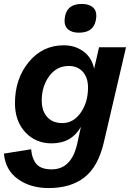

<svg xmlns="http://www.w3.org/2000/svg" viewBox="-36 -740 671 975"><path d="M365 -574Q329 -574 309.5 -591Q290 -608 292 -641Q298 -720 379 -720Q416 -720 435.5 -703Q455 -686 453 -654Q447 -574 365 -574ZM467 -500H604L491 -16Q462 107 392.5 161Q323 215 211 215Q118 215 54.5 169Q-9 123 -16 40L122 18Q127 69 150.5 94.5Q174 120 226 120Q327 120 356 -10L375 -96Q327 -12 226 -12Q145 -12 92.5 -68.5Q40 -125 40 -216Q40 -340 110 -425Q180 -510 288 -510Q345 -510 387.5 -479Q430 -448 442 -391ZM281 -115Q337 -115 374 -168Q411 -221 411 -295Q411 -346 384.5 -375.5Q358 -405 313 -405Q252 -405 214 -353.5Q176 -302 176 -229Q176 -177 203.5 -146Q231 -115 281 -115Z"/></svg>

Font: Elaine Sans SemiBold
Style: Italic
Weight: 600
Italic angle: -13°
Designer: Wei Huang
Foundry: Wei Huang
Version: Version 2.001;December 24, 2019;FontCreator 12.0.0.2547 64-b